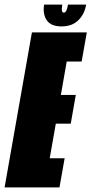

<svg xmlns="http://www.w3.org/2000/svg" viewBox="-65 -816 398 836"><path d="M-45 0 74 -675H313L290.5 -548H225.5L200 -402.5H265L243 -277.5H178L151.5 -127H216.5L194 0ZM203 -701Q156.5 -701 138.5 -728Q120.5 -755 127 -796H206Q203 -776.5 204.8 -768.8Q206.5 -761 213 -761Q225.5 -761 231 -796H310Q303.5 -755 276.2 -728Q249 -701 203 -701Z"/></svg>

Font: Anybody UltraCondensed Black
Style: Italic
Weight: 900
Width: 1
Italic angle: -10°
Designer: Tyler Finck
Foundry: Etcetera Type Company
Version: Version 1.010; ttfautohint (v1.8.3) -l 8 -r 50 -G 200 -x 14 